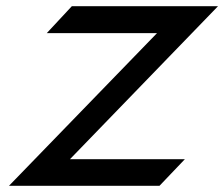

<svg xmlns="http://www.w3.org/2000/svg" viewBox="-20 -600 724 620"><path d="M9 0H495L577 -86H206L684 -580H212L131 -493H487Z"/></svg>

Font: Charger Sport
Style: BdExtObl
Weight: 700
Designer: Jasper
Foundry: Cannot Into Space Fonts
Version: Version 1.1